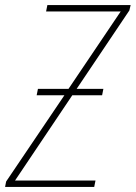

<svg xmlns="http://www.w3.org/2000/svg" viewBox="-45 -734 533 754"><path d="M-25 0 -21 -21 208 -360H99L104 -385H224L429 -689H136L141 -714H468L463 -693L256 -385H361L356 -360H239L14 -25H330L325 0Z"/></svg>

Font: Noto Sans UI SemiCondensed Thin
Style: Italic
Weight: 250
Width: 4
Italic angle: -12°
Designer: Monotype Design Team
Foundry: Monotype Imaging Inc.
Version: Version 1.901